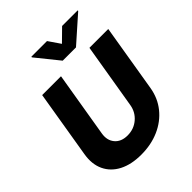

<svg xmlns="http://www.w3.org/2000/svg" viewBox="-262 -1105 1264 1264"><g transform="rotate(-45 369.5 -473.0)"><path d="M563.5 -727.5H738.8L660.6 -256.3Q647 -174.8 598.4 -114.5Q549.8 -54.2 474.9 -21.2Q399.9 11.7 308.1 11.7Q215.8 11.7 152.1 -21.2Q88.4 -54.2 60.1 -114.5Q31.7 -174.8 45.4 -256.3L123.5 -727.5H298.8L222.7 -271Q213.4 -214.4 244.1 -178Q274.9 -141.6 333.5 -141.6Q392.6 -141.6 435.3 -178Q478 -214.4 487.3 -271ZM397.5 -956.5 454.1 -874 538.1 -956.5H683.6L682.6 -951.2L502.9 -792H379.4L251 -951.2L252 -956.5Z"/></g></svg>

Font: Inter Display Extra Bold
Style: Italic
Weight: 800
Italic angle: -9.39999°
Designer: Rasmus Andersson
Foundry: rsms
Version: Version 4.000;git-4fc901f